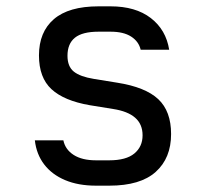

<svg xmlns="http://www.w3.org/2000/svg" viewBox="-20 -578 640 606"><path d="M283 8Q227 8 185.5 -9.5Q144 -27 119.5 -59Q95 -91 90 -135H180Q186 -106 212.5 -89Q239 -72 283 -72H325Q378 -72 404 -93.5Q430 -115 430 -151Q430 -186 406.5 -206.5Q383 -227 337 -234L263 -246Q182 -260 142.5 -296.5Q103 -333 103 -403Q103 -477 150 -517.5Q197 -558 291 -558H329Q408 -558 456 -521Q504 -484 514 -421H424Q418 -447 394 -462.5Q370 -478 329 -478H291Q240 -478 216.5 -459Q193 -440 193 -402Q193 -368 213 -352Q233 -336 276 -329L350 -317Q439 -303 479.5 -265Q520 -227 520 -155Q520 -79 471.5 -35.5Q423 8 325 8Z"/></svg>

Font: JetBrains Mono Zero
Style: Regular-Zero
Weight: 400
Designer: Philipp Nurullin, Konstantin Bulenkov
Foundry: JetBrains
Version: Version 2.211